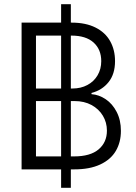

<svg xmlns="http://www.w3.org/2000/svg" viewBox="-20 -816 654 925"><path d="M274.4 0H84V-707H274.4V-795.9H321.3V-707H325.2Q393.1 -707 440.2 -683.3Q487.3 -659.7 510.7 -617.7Q534.2 -575.7 534.2 -521.5Q534.2 -459 502.9 -420.2Q471.7 -381.3 420.9 -368.2V-362.3Q456.5 -359.9 489.3 -337.9Q522 -315.9 542.2 -276.6Q562.5 -237.3 562.5 -185.5Q562.5 -130.9 538.1 -89.1Q513.7 -47.4 463.1 -23.7Q412.6 0 337.9 0H321.3V88.9H274.4ZM495.1 -186.5Q495.1 -226.1 475.6 -258.5Q456.1 -291 420.9 -310.1Q385.7 -329.1 339.8 -329.1H321.3V-62.5H336.9Q415 -62.5 455.1 -96.4Q495.1 -130.4 495.1 -186.5ZM467.8 -521.5Q467.8 -577.6 430.9 -611.1Q394 -644.5 324.2 -644.5H321.3V-389.6H329.1Q369.6 -389.6 401.1 -406.5Q432.6 -423.3 450.2 -453.4Q467.8 -483.4 467.8 -521.5ZM274.4 -62.5V-329.1H153.3V-62.5ZM274.4 -389.6V-644.5H153.3V-389.6Z"/></svg>

Font: Pretendard JP Light
Style: Regular
Weight: 300
Designer: Base glyphs from Inter by Rasmus Andersson; Hangeul glyphs from Noto Sans CJK(Source Han Sans) by Jang Soo-young and Kan
Foundry: Kil Hyung-jin
Version: Version 1.309